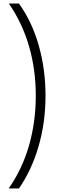

<svg xmlns="http://www.w3.org/2000/svg" viewBox="-20 -820 336 1084"><path d="M237 -280Q237 -128 197.5 7Q158 142 87 244H29Q106 134 144 1Q182 -132 182 -279Q182 -427 144 -558.5Q106 -690 30 -800H87Q161 -697 199 -562.5Q237 -428 237 -280Z"/></svg>

Font: Noto Sans Tamil Condensed Light
Style: Regular
Weight: 300
Width: 3
Designer: Jelle Bosma - Monotype Design Team
Foundry: Monotype Imaging Inc.
Version: Version 2.004; ttfautohint (v1.8.4.7-5d5b)